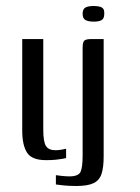

<svg xmlns="http://www.w3.org/2000/svg" viewBox="-20 -529 467 639"><path d="M133 4Q86 4 70 -21Q54 -46 54 -94V-399H124V-98Q124 -57 133 -43Q142 -29 165 -29Q174 -29 185.5 -31Q197 -33 200 -34V-3Q197 -2 188.5 -0.5Q180 1 166.5 2.5Q153 4 133 4ZM234 90Q210 90 191 88Q172 86 166 85V54Q171 55 186 56.5Q201 58 211 58Q241 58 248 43Q255 28 255 -12V-370Q255 -381 257 -387.5Q259 -394 265 -396.5Q271 -399 283 -399H325V-8Q325 28 318 49.5Q311 71 291.5 80.5Q272 90 234 90ZM292 -457Q275 -457 265 -462Q255 -467 255 -483Q255 -499 264.5 -504Q274 -509 291 -509Q310 -509 319 -504Q328 -499 327 -483Q327 -467 318 -462Q309 -457 292 -457Z"/></svg>

Font: Genos
Style: Regular
Weight: 400
Designer: Robert E. Leuschke
Foundry: Robert E. Leuschke
Version: Version 1.010